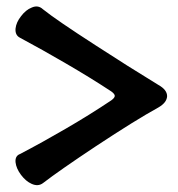

<svg xmlns="http://www.w3.org/2000/svg" viewBox="-20 -651 540 584"><path d="M110.4 -623Q95.7 -636.7 76.2 -627.9Q58.6 -621.1 43.9 -601.6Q29.3 -583 27.3 -564.5Q25.4 -543.9 41 -536.1Q108.4 -500 178.7 -459Q252.9 -416 318.4 -373Q329.1 -365.2 329.1 -359.4Q329.1 -353.5 318.4 -345.7Q252.9 -301.8 178.7 -258.8Q108.4 -217.8 41 -182.6Q25.4 -176.8 27.3 -157.2Q29.3 -138.7 43.9 -119.1Q58.6 -99.6 76.2 -91.8Q95.7 -83 110.4 -93.8Q161.1 -132.8 271.5 -206.1Q392.6 -286.1 461.9 -324.2Q487.3 -338.9 488.3 -358.4Q488.3 -377.9 461.9 -392.6Q369.1 -449.2 271.5 -512.7Q150.4 -590.8 110.4 -623Z"/></svg>

Font: GungsuhChe
Style: Regular
Weight: 400
Monospace: yes
Version: Version 2.21